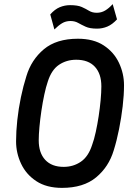

<svg xmlns="http://www.w3.org/2000/svg" viewBox="-20 -900 652 932"><path d="M281 12Q206 12 156.5 -20.5Q107 -53 82.5 -105Q58 -157 58 -214Q58 -262 64 -317.5Q70 -373 81.5 -428Q93 -483 108 -530Q132 -610 193 -661Q254 -712 358 -712Q434 -712 483.5 -679.5Q533 -647 557.5 -595Q582 -543 582 -486Q582 -439 575.5 -384Q569 -329 558 -273.5Q547 -218 532 -170Q508 -90 446.5 -39Q385 12 281 12ZM289 -90Q336 -90 372.5 -115Q409 -140 427 -196Q437 -223 445 -260Q453 -297 459 -336.5Q465 -376 468.5 -414Q472 -452 472 -481Q472 -542 440.5 -576Q409 -610 350 -610Q303 -610 266.5 -585.5Q230 -561 212 -504Q203 -478 195 -440.5Q187 -403 181 -362.5Q175 -322 171.5 -284Q168 -246 168 -219Q168 -158 199.5 -124Q231 -90 289 -90ZM244 -757 224 -830Q246 -855 270 -865Q294 -875 320 -875Q357 -875 377 -866Q397 -857 412.5 -847.5Q428 -838 450 -838Q472 -838 490.5 -849Q509 -860 527 -880L548 -806Q525 -781 501 -771Q477 -761 451 -761Q416 -761 395.5 -770.5Q375 -780 359 -789Q343 -798 322 -798Q299 -798 281 -787Q263 -776 244 -757Z"/></svg>

Font: Finlandica Medium
Style: Italic
Weight: 500
Italic angle: -8°
Designer: Niklas Ekholm, Juho Hiilivirta, Jaakko Suomalainen
Foundry: Helsinki Type Studio
Version: Version 1.063